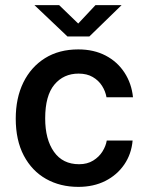

<svg xmlns="http://www.w3.org/2000/svg" viewBox="-20 -720 586 750"><path d="M286 10Q215 10 159.8 -21.2Q104.5 -52.5 73 -112.2Q41.5 -172 41.5 -256.5Q41.5 -337 71.2 -397.8Q101 -458.5 155.8 -492.8Q210.5 -527 286 -527Q346.5 -527 392.5 -503Q438.5 -479 466.2 -436.5Q494 -394 499.5 -340H396Q392 -363.5 378.5 -384.8Q365 -406 342.2 -419.2Q319.5 -432.5 287 -432.5Q228.5 -432.5 192.5 -389.5Q156.5 -346.5 156.5 -257.5Q156.5 -175.5 190.8 -127Q225 -78.5 289 -78.5Q321 -78.5 344 -92.8Q367 -107 380.2 -128.2Q393.5 -149.5 397 -171H498Q493.5 -118.5 465.5 -77.5Q437.5 -36.5 391.5 -13.2Q345.5 10 286 10ZM243.5 -577.5 114.5 -700H211L285.5 -628L353 -700H455L329 -577.5Z"/></svg>

Font: Public Sans Thin SemiBold
Style: Regular
Weight: 600
Version: Version 2.001